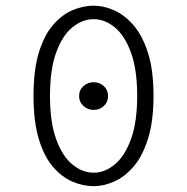

<svg xmlns="http://www.w3.org/2000/svg" viewBox="-20 -645 659 676"><path d="M309.5 -258Q289 -258 273.8 -272Q258.5 -286 258.5 -306.5Q258.5 -328 273.8 -341.8Q289 -355.5 309.5 -355.5Q331 -355.5 345.8 -341.8Q360.5 -328 360.5 -306.5Q360.5 -286 345.8 -272Q331 -258 309.5 -258ZM310 10.5Q272.5 10.5 235 -5.5Q197.5 -21.5 166.2 -58Q135 -94.5 116.5 -156Q98 -217.5 98 -307.5Q98 -398 116.5 -459Q135 -520 166.2 -556.5Q197.5 -593 235 -609Q272.5 -625 310 -625Q344.5 -625 381.2 -609Q418 -593 449.8 -556.5Q481.5 -520 501 -459Q520.5 -398 520.5 -307.5Q520.5 -217.5 501 -156Q481.5 -94.5 449.8 -58Q418 -21.5 381.2 -5.5Q344.5 10.5 310 10.5ZM310 -37Q349 -37 384 -66Q419 -95 441 -154.8Q463 -214.5 463 -307.5Q463 -400.5 441 -460.2Q419 -520 384 -548.8Q349 -577.5 310 -577.5Q270 -577.5 234.8 -548.8Q199.5 -520 177.8 -460.2Q156 -400.5 156 -307.5Q156 -214.5 177.8 -154.8Q199.5 -95 234.8 -66Q270 -37 310 -37Z"/></svg>

Font: Sono ExtraLight Monospace Light
Style: Regular
Weight: 300
Version: Version 2.112